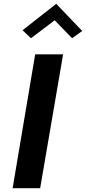

<svg xmlns="http://www.w3.org/2000/svg" viewBox="-20 -984 450 1004"><path d="M266 -878 357 -784 410 -822 274 -964 98 -826 142 -784ZM164 -700 46 0H190L310 -700Z"/></svg>

Font: Jost* 600 Semi Italic
Style: Italic
Weight: 600
Italic angle: -10°
Version: Version 3.200; ttfautohint (v0.97) -l 8 -r 50 -G 200 -x 14 -